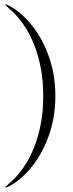

<svg xmlns="http://www.w3.org/2000/svg" viewBox="-20 -742 332 874"><path d="M232 -305Q232 -211.5 204 -130Q176 -48.5 128.5 12.5Q81 73.5 22.5 105.5Q6.5 114 4.5 111.5Q3.5 110.5 5.8 108.2Q8 106 16.5 98Q95 32 136 -73.2Q177 -178.5 177 -305Q177 -431.5 136 -536.8Q95 -642 16.5 -708Q8 -716 5.8 -718.2Q3.5 -720.5 4.5 -721.5Q6.5 -724 22.5 -715.5Q81 -683.5 128.5 -622.5Q176 -561.5 204 -480Q232 -398.5 232 -305Z"/></svg>

Font: Fraunces 144pt Light
Style: Regular
Weight: 300
Version: Version 1.000;[b76b70a41]